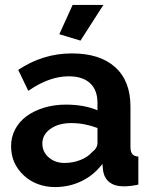

<svg xmlns="http://www.w3.org/2000/svg" viewBox="-20 -750 614 780"><path d="M275 -730 221 -611 307 -585 400 -730ZM396 -84 399 -55Q404 -26 425 -9.5Q446 7 483 7Q510 7 542 0V-114Q525 -115 517.5 -124Q510 -133 510 -154V-317Q510 -421 448 -477Q386 -533 272 -533Q154 -533 54 -466L95 -381Q180 -440 259 -440Q316 -440 346 -412Q376 -384 376 -332V-302Q322 -325 248 -325Q200 -325 159 -312.5Q118 -300 88 -278Q58 -256 41.5 -224.5Q25 -193 25 -156Q25 -86 76 -38Q100 -15 133 -2.5Q166 10 204 10Q261 10 311 -14Q361 -38 396 -84ZM152 -167Q152 -203 185 -226.5Q218 -250 270 -250Q323 -250 376 -230V-170Q376 -148 354 -132Q337 -112 306.5 -100Q276 -88 242 -88Q204 -88 178 -110.5Q152 -133 152 -167Z"/></svg>

Font: RT Raleway Bold
Style: Regular
Weight: 400
Designer: Matt McInerney, Pablo Impallari, Rodrigo Fuenzalida — Edited by Milan Moffatt in April 2016
Foundry: Matt McInerney, Pablo Impallari, Rodrigo Fuenzalida — Edited by Milan Moffatt in April 2016
Version: Version 3.001